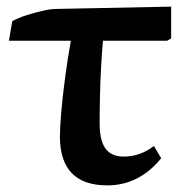

<svg xmlns="http://www.w3.org/2000/svg" viewBox="-20 -546 565 580"><path d="M304 14Q161 14 161 -134Q161 -160 165 -207Q169 -254 176.5 -310.5Q184 -367 194 -423H7L17 -482Q35 -492 60 -500Q85 -508 109.5 -513.5Q134 -519 150 -519L497 -526V-430L485 -423H291Q288 -389 285.5 -345Q283 -301 282 -256Q281 -211 281 -174Q281 -122 298.5 -97.5Q316 -73 354 -73Q403 -73 445 -105L467 -68Q400 14 304 14Z"/></svg>

Font: Literata 36pt SemiBold
Style: Regular
Weight: 600
Designer: Latin by Veronika Burian and Jose Scaglione. Greek by Irene Vlachou. Cyrillic by Vera Evstafieva.
Foundry: TypeTogether
Version: Version 3.002